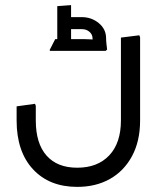

<svg xmlns="http://www.w3.org/2000/svg" viewBox="-20 -500 623 751"><path d="M282 231Q173 231 109 162Q45 93 45 -29H120Q120 61 162 108.5Q204 156 282 156Q362 156 407.5 107.5Q453 59 453 -29H528Q528 52 496.5 110.5Q465 169 410 200Q355 231 282 231ZM45 -29V-84L117 -94L120 -86V-29ZM453 -29V-353L525 -362L528 -354V-29ZM342 -350Q342 -365 330 -375.5Q318 -386 300 -386H244V-433H300Q338 -433 366.5 -409.5Q395 -386 395 -350ZM176 -301 174 -304 196 -347H236V-301ZM236 -301V-347H307Q321 -347 335 -346Q349 -345 349 -345V-301ZM347 -301Q346 -314 344 -327Q342 -340 342 -350H395Q395 -340 396.5 -327.5Q398 -315 399 -306L393 -301ZM204 -301V-476L258 -480V-301Z"/></svg>

Font: Fustat
Style: Regular
Weight: 400
Designer: Mohamed Gaber, Khaled Hosny, Laura Garcia Mut
Foundry: Kief Type Foundry, Alif Type Foundry, Hard Type Foundry
Version: Version 1.007